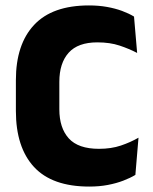

<svg xmlns="http://www.w3.org/2000/svg" viewBox="-20 -673 562 707"><path d="M308.5 14Q172 14 105.2 -58.2Q38.5 -130.5 38.5 -264.5V-378Q38.5 -509.5 105.5 -581.2Q172.5 -653 307.5 -653Q343.5 -653 374 -647.5Q404.5 -642 429.5 -632.8Q454.5 -623.5 473.5 -612L485 -478Q455.5 -493.5 420.2 -505.2Q385 -517 338.5 -517Q267 -517 232.8 -478.8Q198.5 -440.5 198.5 -371.5V-270.5Q198.5 -202 233.2 -163.5Q268 -125 344.5 -125Q389.5 -125 425 -137Q460.5 -149 490 -166L478.5 -29Q459.5 -17.5 434 -7.8Q408.5 2 377.2 8Q346 14 308.5 14Z"/></svg>

Font: Anek Telugu Medium
Style: Bold
Weight: 700
Version: Version 1.003